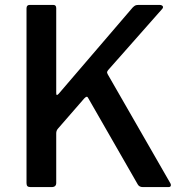

<svg xmlns="http://www.w3.org/2000/svg" viewBox="-20 -762 754 782"><path d="M676 -8Q676 0 666 0H562Q547 0 541 -11L339 -363Q337 -368 333 -368Q330 -368 323 -361L216 -238Q209 -230 209 -219V-17Q209 0 190 0H105Q96 0 92 -3.5Q88 -7 88 -16V-728Q88 -742 101 -742H197Q209 -742 209 -729V-383Q209 -375 212 -375Q214 -375 219 -380L520 -731Q526 -737 530.5 -739.5Q535 -742 545 -742H630Q636 -742 640 -739.5Q644 -737 644 -733Q644 -729 640 -725L420 -476Q416 -470 416 -468Q416 -465 419 -459L673 -17Q676 -13 676 -8Z"/></svg>

Font: Libre Franklin Medium
Style: Regular
Weight: 500
Designer: Pablo Impallari, Rodrigo Fuenzalida
Foundry: Impallari Type
Version: Version 1.002; ttfautohint (v1.5)